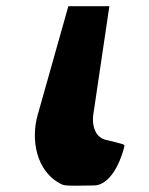

<svg xmlns="http://www.w3.org/2000/svg" viewBox="-20 -597 480 618"><path d="M200 -577 101 -226C80 -153 93 -44 180 -3C192 3 244 0 281 0C349 0 378 -117 378 -117C382 -135 389 -129 329 -145C269 -153 280 -226 280 -226L332 -577Z"/></svg>

Font: Hussar Milosc
Style: Bold
Weight: 700
Foundry: Cannot Into Space Fonts
Version: Version 1.02